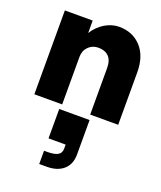

<svg xmlns="http://www.w3.org/2000/svg" viewBox="-158 -618 905 1076"><g transform="rotate(20 295.0 -80.0)"><path d="M379.9 -276.9Q379.9 -323.2 357.7 -345.7Q335.4 -368.2 295.9 -368.2Q260.3 -368.2 236.6 -344.2Q212.9 -320.3 212.9 -283.2V0H46.9V-500H212.9V-425.8Q240.2 -469.2 281.2 -493.7Q322.3 -518.1 365.2 -518.1Q446.3 -518.1 496.6 -463.6Q546.9 -409.2 546.9 -312V0H379.9ZM206.1 29.8H387.2V234.9Q387.2 293.5 350.8 325.7Q314.5 357.9 251 357.9H206.1V278.8H225.1Q268.1 278.8 288.1 267.3Q308.1 255.9 308.1 229V205.1H206.1Z"/></g></svg>

Font: Overused Grotesk ExtraBold
Style: Regular
Weight: 800
Version: Version 0.002